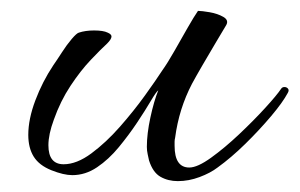

<svg xmlns="http://www.w3.org/2000/svg" viewBox="-20 -323 551 353"><path d="M307 10Q289 10 275 2Q261 -6 254 -28Q253 -33 251.5 -39.5Q250 -46 250 -53Q250 -77 256.5 -107Q263 -137 271 -157Q267 -154 257 -137Q247 -120 232 -97.5Q217 -75 198.5 -52.5Q180 -30 158.5 -15.5Q137 -1 113 -1Q97 -1 74.5 -10Q52 -19 42 -35Q32 -51 32 -75Q32 -104 45 -138.5Q58 -173 78 -203Q85 -213 94 -227Q103 -241 112 -251.5Q121 -262 125 -263Q137 -267 153 -267Q170 -267 178 -263Q185 -260 185 -256Q185 -251 177 -243Q166 -233 147 -213Q128 -193 109.5 -165Q91 -137 79 -103Q69 -76 69 -56Q69 -21 97 -21Q121 -21 148 -41Q175 -61 200.5 -90Q226 -119 246.5 -147.5Q267 -176 278 -193Q288 -207 300.5 -229Q313 -251 325 -272Q337 -293 344 -303Q351 -303 365.5 -300.5Q380 -298 390.5 -292Q401 -286 396 -277Q390 -267 377.5 -246Q365 -225 352.5 -203.5Q340 -182 333 -169Q309 -123 302 -70Q301 -66 301 -62.5Q301 -59 301 -55Q301 -15 328 -15Q343 -15 368 -33Q393 -51 419.5 -76Q446 -101 467.5 -124.5Q489 -148 497 -160Q499 -163 503 -163Q507 -163 509.5 -160Q512 -157 509 -152Q500 -135 478.5 -109.5Q457 -84 431 -58.5Q405 -33 380 -15Q367 -5 347 2.5Q327 10 307 10Z"/></svg>

Font: Allura
Style: Regular
Weight: 400
Designer: Robert E. Leuschke
Foundry: Robert E. Leuschke
Version: Version 1.110